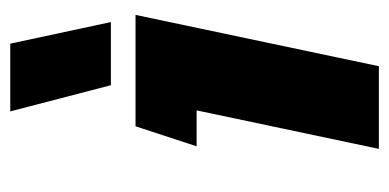

<svg xmlns="http://www.w3.org/2000/svg" viewBox="-212 -546 758 374"><g transform="rotate(-90 167.0 -359.0)"><path d="M188 -522 137 -718H269L311 -522ZM64 0 139 -355H69L108 -474H325L225 0Z"/></g></svg>

Font: Kanit SemiBold
Style: Italic
Weight: 600
Italic angle: -12°
Designer: Katatrad Team
Foundry: CadsonDemak
Version: Version 2.000; ttfautohint (v1.8.3)